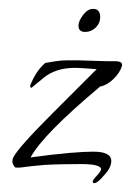

<svg xmlns="http://www.w3.org/2000/svg" viewBox="-20 -376 295 433"><path d="M193 37Q189 37 189 34Q189 30 198.5 20Q208 10 208 5Q206 -6 163 -6Q112 -6 80 -4Q46 -1 36.5 0.5Q27 2 22 2H15Q10 -2 8 -10V-13Q8 -17 10 -21Q21 -43 97 -119L198 -220Q160 -223 150 -223Q126 -223 108.5 -217Q91 -211 79 -201L51 -178Q48 -178 48 -183Q61 -216 82 -234Q93 -236 106 -238Q119 -240 133 -240H157Q163 -240 171 -239.5Q179 -239 187 -239L220 -238H239Q258 -238 255 -227Q250 -211 235 -197Q220 -183 206 -181Q76 -72 49 -21Q100 -28 135 -31Q170 -34 190 -34Q231 -34 231 -13Q231 2 215 19Q200 37 193 37ZM172 -304Q157 -304 157 -318Q157 -329 168 -343Q178 -356 190 -356Q206 -356 206 -337Q206 -324 196 -314Q186 -304 172 -304Z"/></svg>

Font: Lovers Quarrel
Style: Regular
Weight: 400
Designer: Robert E. Leuschke
Foundry: Robert E. Leuschke
Version: Version 1.010; ttfautohint (v1.8.3)